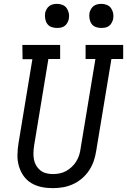

<svg xmlns="http://www.w3.org/2000/svg" viewBox="-20 -968 659 996"><path d="M254 8Q223 8 194.5 2Q166 -4 142 -18.5Q118 -33 102 -56Q86 -79 78 -106.5Q70 -134 70.5 -164Q71 -194 76 -225L148 -661H97L96 -735H292V-662H231L157 -213Q154 -194 153.5 -176Q153 -158 156 -141Q159 -124 167.5 -109.5Q176 -95 189 -84.5Q202 -74 219 -69.5Q236 -65 254 -65Q271 -65 289 -68.5Q307 -72 322.5 -80.5Q338 -89 352 -102Q366 -115 375.5 -130.5Q385 -146 390.5 -163Q396 -180 398 -197L475 -662H424V-735H619V-662H558L479 -185Q475 -159 466.5 -133.5Q458 -108 442.5 -84.5Q427 -61 405.5 -42.5Q384 -24 358.5 -12.5Q333 -1 306.5 3.5Q280 8 254 8ZM505 -823Q490 -823 476.5 -828Q463 -833 455 -844.5Q447 -856 444.5 -870.5Q442 -885 444 -900Q446 -910 451.5 -920Q457 -930 465.5 -936.5Q474 -943 484.5 -945.5Q495 -948 506 -948Q521 -948 534.5 -942.5Q548 -937 556 -925.5Q564 -914 567 -899.5Q570 -885 567 -870Q565 -860 559.5 -850Q554 -840 545.5 -833.5Q537 -827 526.5 -825Q516 -823 505 -823ZM275 -823Q260 -823 246.5 -828Q233 -833 225 -844.5Q217 -856 214.5 -870.5Q212 -885 214 -900Q216 -910 221.5 -920Q227 -930 235.5 -936.5Q244 -943 254.5 -945.5Q265 -948 276 -948Q291 -948 304.5 -942.5Q318 -937 326 -925.5Q334 -914 337 -899.5Q340 -885 337 -870Q335 -860 329.5 -850Q324 -840 315.5 -833.5Q307 -827 296.5 -825Q286 -823 275 -823Z"/></svg>

Font: Iosevka Plex Etoile
Style: Italic
Weight: 400
Italic angle: -9°
Designer: Belleve Invis
Foundry: Belleve Invis
Version: Version 25.1.1; ttfautohint (v1.8.4)